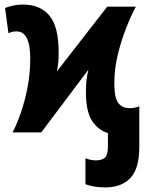

<svg xmlns="http://www.w3.org/2000/svg" viewBox="-20 -578 640 838"><path d="M439 240Q390 240 353 226V113Q377 122 399 122Q425 122 438 110Q451 98 451 62V3Q407 -11 381 -52Q355 -93 355 -175Q355 -210 358 -232Q361 -254 366 -274L160 0H35Q54 -37 71.5 -87.5Q89 -138 100.5 -198Q112 -258 112 -323Q112 -441 52 -441Q39 -441 31 -438.5Q23 -436 17 -433L2 -543Q14 -548 34.5 -553Q55 -558 82 -558Q155 -558 195.5 -510Q236 -462 236 -350Q236 -320 234 -302Q232 -284 228 -266L448 -549H573Q553 -512 531.5 -458Q510 -404 494.5 -341Q479 -278 479 -214Q479 -153 495.5 -129.5Q512 -106 547 -106Q559 -106 570 -108.5Q581 -111 588 -114V64Q588 157 549.5 198.5Q511 240 439 240Z"/></svg>

Font: Noto Sans Mono ExtraBold
Style: Regular
Weight: 800
Designer: Monotype Design Team
Foundry: Monotype Imaging Inc.
Version: Version 2.014